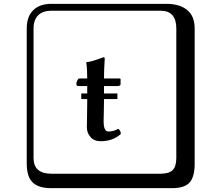

<svg xmlns="http://www.w3.org/2000/svg" viewBox="-20 -774 1140 1006"><path d="M595.2 -284.2V-254.9H524.9V-245.1Q524.9 -220.2 523.9 -184.1Q522.9 -147.9 522.9 -139.2Q522.9 -85 547.9 -85Q575.7 -85 599.1 -99.1Q613.3 -90.3 612.8 -71.8Q570.8 -33.7 506.8 -34.2Q472.7 -34.2 453.9 -56.2Q435.1 -78.1 435.1 -106.9Q435.1 -115.7 436 -163.8Q437 -211.9 437 -236.8V-254.9H405.8V-284.2H437V-323.2H390.1Q380.4 -323.2 379.9 -334Q379.9 -341.8 385 -352.3Q390.1 -362.8 396 -362.8H437Q437 -413.6 432.1 -445.8L433.1 -448.2Q460 -450.2 522 -474.1Q528.8 -474.1 528.8 -466.8Q524.9 -409.7 524.9 -362.8H606Q611.8 -362.8 611.8 -357.9V-333Q611.8 -323.2 594.2 -323.2H524.9V-284.2ZM249 -717.8Q204.1 -717.8 179.9 -693.8Q155.8 -669.9 155.8 -625V53.2Q155.8 136.2 249 136.2H820.8Q865.7 136.2 884.8 117.2Q903.8 98.1 903.8 53.2V-625Q903.8 -717.8 820.8 -717.8ZM1000 84Q1000 152.8 973.4 182.4Q946.8 211.9 880.9 211.9H249Q181.2 211.9 150.6 181.4Q120.1 150.9 120.1 84V-625Q120.1 -687 154.1 -720.5Q188 -753.9 249 -753.9H851.1Q920.9 -753.9 960.4 -721.9Q1000 -689.9 1000 -625Z"/></svg>

Font: Linux Biolinum Keyboard O
Style: Regular
Weight: 700
Designer: Philipp H. Poll
Foundry: Philipp H. Poll
Version: Version 0.6.1